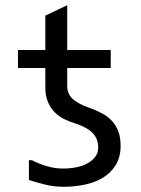

<svg xmlns="http://www.w3.org/2000/svg" viewBox="-20 -718 540 737"><path d="M154 -383V-457H49V-526H154V-658L238 -698V-526H405V-457H238V-388Q238 -356 260.5 -337Q283 -318 318 -306Q347 -296 370.5 -283.5Q394 -271 410 -253.5Q426 -236 434.5 -213Q443 -190 443 -158Q443 -115 424.5 -85Q406 -55 376 -36.5Q346 -18 306.5 -9.5Q267 -1 225 -1Q186 -1 151 -10Q116 -19 91 -27V-103H103Q127 -90 158.5 -80.5Q190 -71 222 -71Q249 -71 273.5 -76Q298 -81 316.5 -91.5Q335 -102 346 -116.5Q357 -131 357 -151Q357 -186 335 -208Q313 -230 267 -245Q246 -251 226 -261Q206 -271 190 -287Q174 -303 164 -326.5Q154 -350 154 -383Z"/></svg>

Font: D2Coding ligature
Style: Regular
Weight: 400
Monospace: yes
Designer: Yong-Rak Park; Jeong-Hwan Yoon; Sang-Min Lee;
Foundry: NHN Corporation
Version: Version 1.3.2; Build 20180524